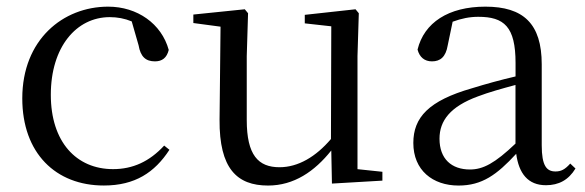

<svg xmlns="http://www.w3.org/2000/svg" viewBox="-20 -476 1786 586"><path d="M48 -175.7C48 -8.7 150 90.3 297.1 90.2C392.1 90.2 452.1 50.3 497.1 -18.8L481.1 -31.7C436.1 17.2 385.1 40.2 325.1 40.2C213.1 40.2 135.1 -42.7 135.1 -186.7C135.1 -332.7 213.1 -423.7 315 -423.7C338 -423.7 360.1 -419.7 382 -410.7L403 -337.7C409 -302.6 425 -288.7 453 -288.7C475 -288.7 489.1 -299.6 495 -323.6C473 -403.7 399 -455.7 310.1 -455.7C172.1 -455.7 48 -354.7 48 -175.7Z M991.1 -16.7 993.1 84.3 1147.1 75.3V48.3L1071.1 40.3V-304.7L1075.1 -435.6L1065.1 -447.7L910.2 -430.7V-404.7L991.1 -395.7L990.1 -51.7C944.1 2.3 890.1 34.4 833.1 34.4C768.1 34.4 733.1 -2.6 733.1 -109.7V-304.7L737.1 -435.6L727.1 -447.7L570.1 -431.6V-405.7L653.1 -394.6L650.1 -110.6C649.1 38.4 703.1 90.3 798.1 90.3C877.1 90.3 940.1 47.3 991.1 -16.7Z M1555.5 -6.6C1563.5 53.3 1591.4 89.4 1646.4 89.3C1685.4 89.3 1715.4 73.2 1736.4 38.3L1720.4 23.2C1704.4 41.3 1692.4 47.3 1675.4 47.3C1648.4 47.3 1633.4 30.3 1633.4 -32.7V-279.7C1633.4 -403.7 1577.4 -455.7 1461.4 -455.7C1348.4 -455.7 1274.4 -406.7 1254.4 -324.7C1260.4 -301.7 1275.4 -288.7 1298.4 -288.7C1323.4 -288.7 1340.5 -301.7 1346.5 -337.7L1361.5 -409.7C1388.6 -419.7 1413.6 -424.7 1439.6 -424.7C1518.6 -424.7 1553.5 -394.7 1553.5 -283.7V-242.7C1509.5 -232.6 1462.5 -219.6 1420.5 -206.6C1288.5 -168.7 1241.5 -117.7 1241.5 -39.6C1241.5 43.4 1300.5 90.3 1379.5 90.3C1451.5 90.3 1496.5 57.3 1555.5 -6.6ZM1553.3 -216.7V-37.7C1490.3 22.3 1454.4 41.3 1414.4 41.3C1358.4 41.3 1321.4 9.3 1321.4 -52.7C1321.4 -107.7 1354.4 -150.8 1438.4 -181.7C1472.4 -194.7 1512.3 -205.6 1553.3 -216.7Z"/></svg>

Font: YuFanDanQingSong
Style: Regular
Weight: 100
Foundry: 余繁
Version: Version 1.0